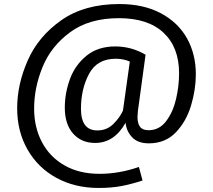

<svg xmlns="http://www.w3.org/2000/svg" viewBox="-20 -720 1055 951"><path d="M950 -352Q950 -277 926.5 -198Q903 -119 851 -64.5Q799 -10 717 -10Q663 -10 634.5 -40Q606 -70 602 -112Q546 -12 451 -12Q383 -12 342 -58.5Q301 -105 301 -186Q301 -259 326.5 -328.5Q352 -398 408.5 -444Q465 -490 551 -490Q631 -490 701 -449L663 -170Q661 -150 661 -140Q661 -109 673.5 -92Q686 -75 716 -75Q769 -75 803 -120Q837 -165 852 -229.5Q867 -294 867 -357Q867 -486 790 -558Q713 -630 569 -630Q422 -630 327.5 -560.5Q233 -491 191 -388.5Q149 -286 149 -182Q149 -89 188 -15.5Q227 58 300 99.5Q373 141 473 141Q570 141 668 107L686 174Q628 193 579 202Q530 211 469 211Q351 211 259.5 161Q168 111 116.5 21Q65 -69 65 -184Q65 -302 117.5 -421Q170 -540 284 -620Q398 -700 571 -700Q691 -700 776.5 -654.5Q862 -609 906 -530.5Q950 -452 950 -352ZM589 -172 623 -415Q592 -429 553 -429Q461 -429 421 -354Q381 -279 381 -181Q381 -74 462 -74Q509 -74 541 -105.5Q573 -137 589 -172Z"/></svg>

Font: Fira Sans TEST Book
Style: Italic
Weight: 350
Italic angle: -8°
Designer: Carrois Corporate & Edenspiekermann AG
Foundry: Carrois Corporate GbR & Edenspiekermann AG
Version: Version 4.201